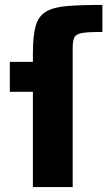

<svg xmlns="http://www.w3.org/2000/svg" viewBox="-20 -762 442 782"><path d="M114 0V-388H20V-510H114V-545Q114 -617 125.5 -657Q137 -697 168 -715Q199 -733 254.5 -737.5Q310 -742 397 -742V-632Q342 -632 316.5 -628Q291 -624 283.5 -610.5Q276 -597 276 -567V0Z"/></svg>

Font: Saira
Style: Bold
Weight: 700
Designer: Hector Gatti with collaboration of the Omnibus-Type team
Foundry: Omnibus-Type
Version: Version 1.100; ttfautohint (v1.8.3)